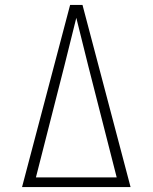

<svg xmlns="http://www.w3.org/2000/svg" viewBox="-20 -755 616 775"><path d="M69 0H507L313 -735H263ZM125 -39 240 -490Q252 -538 264 -586.5Q276 -635 288 -683Q300 -635 312 -586.5Q324 -538 336 -490L451 -39Z"/></svg>

Font: Iosevka Sparkle Extralight
Style: Regular
Weight: 200
Designer: Belleve Invis
Foundry: Belleve Invis
Version: Version 4.5.0; ttfautohint (v1.8.3)